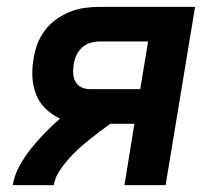

<svg xmlns="http://www.w3.org/2000/svg" viewBox="-20 -540 640 560"><path d="M17 0Q22 -29 36.5 -55.5Q51 -82 70 -106Q89 -130 110.5 -152Q132 -174 155 -194Q132 -205 113.5 -222.5Q95 -240 85.5 -264Q76 -288 74.5 -315Q73 -342 78 -369Q81 -390 89 -411.5Q97 -433 111 -451.5Q125 -470 144 -483.5Q163 -497 184 -505.5Q205 -514 227 -517Q249 -520 271 -520H549L463 0H343L372 -179H302Q285 -167 268.5 -154.5Q252 -142 236 -129Q220 -116 204.5 -101.5Q189 -87 175.5 -71Q162 -55 151 -37.5Q140 -20 137 0ZM389 -280 412 -419H271Q257 -419 243.5 -415Q230 -411 219.5 -401.5Q209 -392 203 -379Q197 -366 195 -353Q193 -340 193.5 -326.5Q194 -313 200 -302Q206 -291 217.5 -285.5Q229 -280 242 -280Z"/></svg>

Font: Zed Sans Extended
Style: Bold Italic
Weight: 700
Width: 7
Italic angle: -9°
Designer: Belleve Invis
Foundry: Belleve Invis
Version: Version 1.0.0; ttfautohint (v1.8.4)